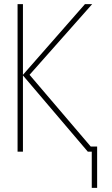

<svg xmlns="http://www.w3.org/2000/svg" viewBox="-20 -734 540 929"><path d="M450 175V-25H419L123 -372L426 -714H391L91 -372V-714H65V0H91V-369L405 0H424V175Z"/></svg>

Font: Noto Sans Mono UI Condensed Thin
Style: Regular
Weight: 250
Width: 3
Designer: Monotype Design team
Foundry: Monotype Imaging Inc.
Version: 1.000